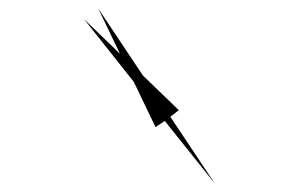

<svg xmlns="http://www.w3.org/2000/svg" viewBox="-20 -594 692 454"><path d="M263.7 -466.8 212.4 -573.7 317.9 -415.5 402.8 -333.5 382.8 -317.9 487.8 -160.2 369.6 -308.1 347.7 -293.5 296.4 -400.4 178.7 -548.8Z"/></svg>

Font: Vazirmatn RD UI FD SemiBold
Style: Regular
Weight: 600
Designer: Saber Rastikerdar
Foundry: Saber Rastikerdar
Version: Version 33.003